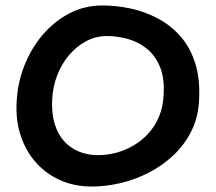

<svg xmlns="http://www.w3.org/2000/svg" viewBox="-20 -676 790 703"><path d="M316 7Q253 7 201 -16Q149 -39 112 -80.5Q75 -122 56 -178.5Q37 -235 41 -303Q44 -371 68.5 -434Q93 -497 135 -547Q177 -597 233 -626.5Q289 -656 355 -656Q406 -656 457.5 -645Q509 -634 556 -609.5Q603 -585 639 -545Q675 -505 694 -447Q713 -389 709 -310Q706 -246 680.5 -195.5Q655 -145 614.5 -107Q574 -69 524 -43.5Q474 -18 420.5 -5.5Q367 7 316 7ZM340 -108Q372 -108 404.5 -116.5Q437 -125 467.5 -142.5Q498 -160 522.5 -186.5Q547 -213 562 -248.5Q577 -284 579 -328Q583 -389 566 -430.5Q549 -472 518.5 -497Q488 -522 449.5 -533Q411 -544 371 -544Q331 -544 296 -525.5Q261 -507 233.5 -475Q206 -443 189.5 -400.5Q173 -358 171 -310Q168 -247 188 -201.5Q208 -156 247.5 -132Q287 -108 340 -108Z"/></svg>

Font: Sour Gummy Black Medium
Style: Regular
Weight: 500
Version: Version 1.000